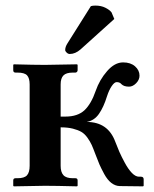

<svg xmlns="http://www.w3.org/2000/svg" viewBox="-20 -659 546 680"><path d="M301.8 -637.2Q307.6 -639.2 317.9 -639.2Q337.9 -639.2 352.8 -631.8Q367.7 -624.5 375 -615.2L384.8 -591.8L265.1 -483.9Q246.6 -467.8 227.1 -467.8Q221.2 -467.8 216.1 -472.7Q210.9 -477.5 210.9 -481.9Q210.9 -493.2 219.2 -505.9ZM85 -71.8V-359.9Q85 -382.3 75.9 -392.1Q66.9 -401.9 42 -401.9H35.2Q26.9 -401.9 26.9 -410.2V-429.2L28.8 -431.2Q103 -429.2 139.2 -429.2L252.9 -431.2L254.9 -429.2V-410.2Q254.9 -406.7 252.4 -404.3Q250 -401.9 247.1 -401.9H237.8Q214.4 -401.9 204.6 -391.8Q194.8 -381.8 194.8 -359.9V-246.1H211.9Q254.9 -246.1 279.3 -268.6Q303.2 -291.5 318.8 -336.9Q332.5 -376.5 359.4 -407.2Q386.2 -438 416 -438Q442.4 -438 458.3 -424.1Q474.1 -410.2 474.1 -391.1Q474.1 -376.5 462.2 -364.3Q450.2 -352.1 437 -352.1Q418.9 -352.1 410.2 -360.8Q404.3 -368.2 393.1 -368.2Q385.3 -368.2 375.7 -354.2Q366.2 -340.3 358.9 -317.9Q347.2 -279.8 330.6 -255.9Q314 -231.9 287.1 -227.1Q362.3 -227.1 388.2 -157.2Q395.5 -138.2 402.8 -121.1Q410.6 -103.5 422.4 -81.8Q434.1 -60.1 447 -46.6Q460 -33.2 472.2 -33.2H479Q488.8 -33.2 488.8 -23.9V-1L486.8 1L403.8 0Q388.2 -0.5 374.3 -11.2Q360.4 -22 349.1 -42.7Q337.9 -63.5 332 -77.1Q326.7 -89.4 317.9 -112.8Q310.1 -133.8 304.7 -145.8Q299.3 -157.7 289.6 -171.4Q279.8 -185.1 268.1 -191.9Q256.3 -198.7 238 -203.4Q219.7 -208 194.8 -208V-71.8Q194.8 -49.3 204.6 -38.6Q214.4 -27.8 237.8 -27.8H247.1Q254.9 -27.8 254.9 -20V-1L252.9 1Q178.2 -1 139.2 -1L28.8 1L26.9 -1V-20Q26.9 -27.8 35.2 -27.8H42Q66.4 -27.8 75.7 -38.3Q85 -48.8 85 -71.8Z"/></svg>

Font: Linux Libertine G
Style: Bold
Weight: 700
Designer: Philipp H. Poll
Foundry: Philipp H. Poll
Version: Version 5.0.3